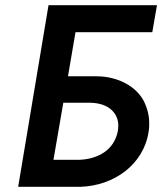

<svg xmlns="http://www.w3.org/2000/svg" viewBox="-20 -720 625 740"><path d="M167 -700 50 0H290C420 -4 535 -87 553 -214C555 -225 555 -236 555 -246C555 -275 548 -303 534 -331C505 -386 436 -426 351 -426H242L271 -596H567L585 -700ZM186 -104 224 -324H329C406 -322 436 -278 436 -236C436 -229 435 -222 434 -214C420 -143 359 -106 283 -104Z"/></svg>

Font: Jost Medium
Style: Italic
Weight: 500
Italic angle: -5°
Version: Version 3.710